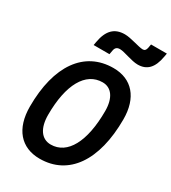

<svg xmlns="http://www.w3.org/2000/svg" viewBox="-225 -1060 1058 1185"><g transform="rotate(30 303.5 -467.5)"><path d="M250.5 9.8C456.1 9.8 577.6 -164.6 577.6 -459.5C577.6 -612.8 499 -703.1 367.2 -703.1C160.2 -703.1 38.1 -530.8 38.1 -239.3C38.1 -82.5 116.7 9.8 250.5 9.8ZM266.1 -100.1C200.2 -100.1 161.1 -156.2 161.1 -251.5C161.1 -466.3 232.4 -593.3 353 -593.3C416.5 -593.3 454.6 -539.1 454.6 -447.3C454.6 -229 384.3 -100.1 266.1 -100.1ZM189 -764.6H301.8L307.1 -793.9C311 -814.9 322.3 -824.2 343.8 -824.2C375 -824.2 439.5 -795.9 483.9 -795.9C549.8 -795.9 587.9 -835.4 602.5 -920.4L606.9 -944.8H494.1L489.3 -918C485.8 -900.4 478 -892.6 464.4 -892.6C435.1 -892.6 368.2 -918.5 323.7 -918.5C250.5 -918.5 209 -877.4 193.4 -789.1Z"/></g></svg>

Font: Cascadia Code SemiBold
Style: Italic
Weight: 600
Italic angle: -10°
Monospace: yes
Designer: Aaron Bell
Foundry: Saja Typeworks
Version: Version 2404.023